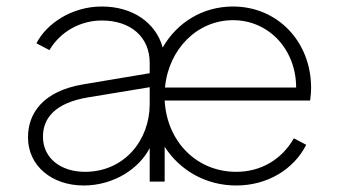

<svg xmlns="http://www.w3.org/2000/svg" viewBox="-20 -558 1042 590"><path d="M237 12C332 12 409 -42 440 -103V0H486V-107C533 -34 613 12 706 12C800 12 882 -36 921 -113L883 -133C846 -68 782 -30 706 -30C584 -30 493 -123 486 -249H933C935 -264 936 -275 936 -288C936 -430 833 -538 696 -538C603 -538 524 -489 480 -412C459 -488 388 -538 293 -538C199 -538 122 -484 92 -425L132 -404C164 -459 225 -495 293 -495C382 -495 440 -444 440 -365V-333L237 -299C110 -278 66 -208 66 -136C66 -47 141 12 237 12ZM112 -138C112 -194 148 -242 252 -259L440 -290V-238C440 -127 362 -30 241 -30C168 -30 112 -71 112 -138ZM487 -289C498 -407 586 -496 696 -496C806 -496 890 -406 890 -289Z"/></svg>

Font: Mluvka ExtraLight
Style: Regular
Weight: 200
Designer: Modified by Jiří Krblich, Original typeface by Gumpita Rahayu
Foundry: Gumpita Rahayu & Jiří Krblich
Version: Version 2.000;Glyphs 3.1.1 (3134)